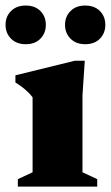

<svg xmlns="http://www.w3.org/2000/svg" viewBox="-40 -690 409 710"><path d="M273.5 -465.5 265 -337.5V-53L319.5 -27.5V0H26V-27.5L80.5 -53V-330Q73 -340.5 63 -350Q53 -359.5 41.5 -368.2Q30 -377 17 -385V-411.5L237 -465.5ZM55.5 -526.5Q21 -526.5 0.8 -547Q-19.5 -567.5 -19.5 -598Q-19.5 -629 0.8 -649.2Q21 -669.5 55.5 -669.5Q89.5 -669.5 109.5 -649.2Q129.5 -629 129.5 -598Q129.5 -567.5 109.5 -547Q89.5 -526.5 55.5 -526.5ZM275 -526.5Q241 -526.5 220.8 -547Q200.5 -567.5 200.5 -598Q200.5 -629 220.8 -649.2Q241 -669.5 275 -669.5Q309.5 -669.5 329.5 -649.2Q349.5 -629 349.5 -598Q349.5 -567.5 329.5 -547Q309.5 -526.5 275 -526.5Z"/></svg>

Font: Newsreader 16pt 16pt ExtraBold
Style: Regular
Weight: 800
Version: Version 1.003